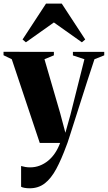

<svg xmlns="http://www.w3.org/2000/svg" viewBox="-34 -789 596 1060"><path d="M130 250.5Q114.5 250.5 101.8 248.2Q89 246 82.5 242V127.5Q92.5 130.5 105.5 132.8Q118.5 135 132 135Q160 135 185 125.5Q210 116 231.5 98.5Q253 81 269.8 56Q286.5 31 298 0H185.5L31 -462L-14.5 -484V-503L263.5 -502.5V-483.5L211.5 -462L298 -165L327 -56L355 -156L432 -462L368.5 -483V-502.5H541.5V-483.5L487.5 -462Q468.5 -405.5 448.2 -342.5Q428 -279.5 408.8 -219.2Q389.5 -159 373.5 -108.8Q357.5 -58.5 347 -25.8Q336.5 7 333.5 13Q305 91 276.5 143.8Q248 196.5 213 223.5Q178 250.5 130 250.5ZM109 -555.5 90.5 -571 220 -769H307L436.5 -571L418 -555.5L263.5 -665Z"/></svg>

Font: Merriweather 144pt ExtraBold
Style: Regular
Weight: 800
Version: Version 2.100